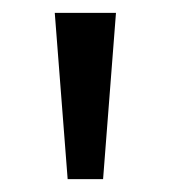

<svg xmlns="http://www.w3.org/2000/svg" viewBox="-20 -734 265 298"><path d="M160 -714 140 -456H85L65 -714Z"/></svg>

Font: Noto Sans Warang Citi
Style: Regular
Weight: 400
Designer: Mangu Purty
Foundry: Mangu Purty
Version: Version 3.002; ttfautohint (v1.8.4.7-5d5b)